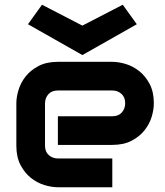

<svg xmlns="http://www.w3.org/2000/svg" viewBox="-20 -788 693 808"><path d="M627.4 -353Q627.4 -326.7 618.2 -296.1Q608.9 -265.6 588.1 -239.5Q567.4 -213.4 533.9 -195.8Q500.5 -178.2 452.6 -178.2H223.6V-298.8H452.6Q478.5 -298.8 492.7 -314.7Q506.8 -330.6 506.8 -354Q506.8 -378.9 491 -393.1Q475.1 -407.2 452.6 -407.2H223.6Q197.8 -407.2 183.6 -391.4Q169.4 -375.5 169.4 -352.1V-174.8Q169.4 -149.4 185.3 -135.3Q201.2 -121.1 224.6 -121.1H452.6V0H223.6Q197.3 0 166.7 -9.3Q136.2 -18.6 110.1 -39.3Q84 -60.1 66.4 -93.5Q48.8 -127 48.8 -174.8V-353Q48.8 -379.4 58.1 -409.9Q67.4 -440.4 88.1 -466.6Q108.9 -492.7 142.3 -510.3Q175.8 -527.8 223.6 -527.8H452.6Q479 -527.8 509.5 -518.6Q540 -509.3 566.2 -488.5Q592.3 -467.8 609.9 -434.3Q627.4 -400.9 627.4 -353ZM156.7 -768.1 326.7 -680.2 496.6 -768.1 555.7 -686 326.7 -556.2 97.7 -686Z"/></svg>

Font: Audiowide
Style: Regular
Weight: 400
Designer: Astigmatic (AOETI)
Foundry: Astigmatic (AOETI)
Version: Version 1.002